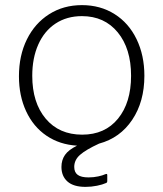

<svg xmlns="http://www.w3.org/2000/svg" viewBox="-20 -560 638 750"><path d="M292.5 45C307.5 31.7 332.3 17 367 1C421.7 -13.7 464.8 -44.7 496.5 -92C528.2 -139.3 544 -196.7 544 -264C544 -317.3 533.8 -365 513.5 -407C493.2 -449 464.5 -481.7 427.5 -505C390.5 -528.3 348 -540 300 -540C252 -540 209.3 -528.2 172 -504.5C134.7 -480.8 105.7 -448 85 -406C64.3 -364 54 -316 54 -262C54 -211.3 63.3 -165.8 82 -125.5C100.7 -85.2 127.2 -53.3 161.5 -30C195.8 -6.7 235.7 6.3 281 9C259 19.7 243.3 31.7 234 45C224.7 58.3 220 74 220 92C220 116 227.8 135 243.5 149C259.2 163 282.7 170 314 170C329.3 170 344.3 168.5 359 165.5C373.7 162.5 385.3 159 394 155C396 154.3 397.3 153.3 398 152C398.7 150.7 399 148.7 399 146V124C399 121.3 398.3 119.8 397 119.5C395.7 119.2 393.3 119.7 390 121C384.7 123.7 376 126.3 364 129C352 131.7 339.3 133 326 133C306.7 133 292.5 129.7 283.5 123C274.5 116.3 270 106 270 92C270 74 277.5 58.3 292.5 45ZM158.5 -96.5C123.5 -138.2 106 -194 106 -264C106 -310 113.8 -350.7 129.5 -386C145.2 -421.3 167.7 -448.7 197 -468C226.3 -487.3 260.7 -497 300 -497C358.7 -497 405.3 -475.8 440 -433.5C474.7 -391.2 492 -334.7 492 -264C492 -194 475 -138.2 441 -96.5C407 -54.8 360.3 -34 301 -34C241 -34 193.5 -54.8 158.5 -96.5Z"/></svg>

Font: Libre Franklin ExtraLight
Style: Regular
Weight: 275
Designer: Pablo Impallari, Rodrigo Fuenzalida
Foundry: Impallari Type
Version: Version 1.002; ttfautohint (v1.5)